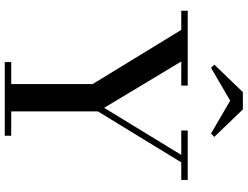

<svg xmlns="http://www.w3.org/2000/svg" viewBox="-134 -882 1016 787"><g transform="rotate(90 373.5 -488.0)"><path d="M234 0V-26.5H324V-360.5L102 -723.5H23.5V-750H330.5V-723.5H231.5L421.5 -407.5L614.5 -723.5H514.5V-750H717V-723.5H645L436 -381.5V-26.5H536V0ZM257.5 -845.5 244.5 -859 357 -976H428L540.5 -859L527 -845.5L392 -924Z"/></g></svg>

Font: Bodoni Moda SC 9pt Medium
Style: Regular
Weight: 500
Designer: Owen Earl
Foundry: indestructible type
Version: Version 2.005